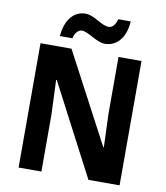

<svg xmlns="http://www.w3.org/2000/svg" viewBox="-98 -1005 941 1086"><g transform="rotate(10 373.0 -462.0)"><path d="M184 -773H256C262 -806 283 -825 301 -825C342 -825 391 -774 442 -774C504 -774 558 -823 564 -924H492C485 -892 467 -872 447 -872C402 -872 358 -923 305 -923C235 -923 190 -861 184 -773ZM663 0V-714H531V-387C533 -326 535 -272 538 -196H535L261 -714H83V0H214V-328C211 -389 209 -449 206 -525H210L484 0Z"/></g></svg>

Font: Noto Sans Gurmukhi SemiCondensed
Style: Bold
Weight: 700
Width: 4
Designer: Jelle Bosma - Monotype Design Team
Foundry: Monotype Imaging Inc.
Version: Version 2.004